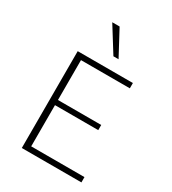

<svg xmlns="http://www.w3.org/2000/svg" viewBox="-215 -1018 1010 1130"><g transform="rotate(30 289.5 -453.5)"><path d="M522 0H117V-658H492V-622H160V-36H522ZM133 -316V-351H454V-316ZM314 -737 208 -907H258L349 -737Z"/></g></svg>

Font: Ysabeau Infant ExtraLight
Style: Regular
Weight: 250
Designer: Christian Thalmann (Catharsis Fonts)
Version: Version 2.001;gftools[0.9.30]; featfreeze: ss01,ss02,lnum